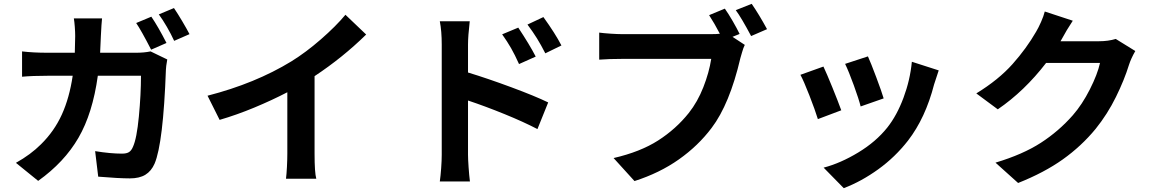

<svg xmlns="http://www.w3.org/2000/svg" viewBox="-20 -888 6040 1001"><path d="M769 -801Q805 -748 848 -664L768 -629Q716 -730 690 -768ZM887 -846Q906 -818 930 -777.5Q954 -737 968 -710L888 -675Q872 -710 850 -748Q828 -786 808 -813ZM852 -578Q845 -538 845 -525Q831 -141 786 -35Q769 4 738 23Q707 42 657 42Q600 42 492 33L476 -100Q556 -87 616 -87Q640 -87 652.5 -95Q665 -103 673 -122Q693 -165 704 -280.5Q715 -396 715 -493H490Q463 -297 389 -169.5Q315 -42 179 55L63 -39Q140 -82 194 -136Q263 -204 302.5 -291Q342 -378 359 -493H227Q149 -493 95 -488V-620Q154 -613 227 -613H370L372 -700Q372 -720 370 -747.5Q368 -775 365 -792H512Q509 -765 506 -702L502 -613H690Q731 -613 765 -620Z M1062 -389Q1311 -453 1499 -568Q1575 -615 1653 -683Q1731 -751 1781 -811L1889 -708Q1768 -589 1620 -491V-87Q1620 12 1629 44H1471Q1474 20 1476 -18Q1478 -56 1478 -87V-407Q1397 -365 1305.5 -327Q1214 -289 1125 -263Z M2682 -744Q2741 -655 2773 -593L2686 -554Q2664 -603 2644.5 -637Q2625 -671 2598 -709ZM2813 -799Q2875 -713 2907 -651L2823 -610Q2800 -655 2779.5 -688Q2759 -721 2730 -760ZM2283 -656Q2283 -726 2273 -777H2429Q2420 -698 2420 -656V-510Q2522 -479 2646 -433Q2770 -387 2838 -354L2782 -215Q2709 -253 2609.5 -293.5Q2510 -334 2420 -364V-81Q2420 -60 2423 -16.5Q2426 27 2430 58H2273Q2277 30 2280 -10.5Q2283 -51 2283 -81Z M3899 -868Q3937 -813 3979 -736L3896 -700Q3845 -796 3816 -835ZM3863 -654Q3855 -638 3848.5 -614.5Q3842 -591 3840 -585Q3784 -345 3690 -221Q3620 -128 3519.5 -57Q3419 14 3288 56L3179 -64Q3318 -96 3411 -155.5Q3504 -215 3571 -299Q3617 -357 3647 -433.5Q3677 -510 3688 -581H3223Q3156 -581 3104 -577V-718Q3126 -715 3162.5 -712.5Q3199 -710 3223 -710H3686Q3715 -710 3733 -712Q3705 -766 3677 -809L3759 -843Q3778 -816 3800 -778Q3822 -740 3836 -711L3799 -696Z M4505 -594Q4520 -561 4548.5 -485Q4577 -409 4587 -375L4467 -333Q4458 -370 4431.5 -443Q4405 -516 4386 -555ZM4874 -521Q4864 -493 4850 -448Q4805 -273 4714 -155Q4647 -69 4559 -5.5Q4471 58 4379 93L4274 -14Q4362 -37 4454.5 -93Q4547 -149 4606 -223Q4656 -286 4690.5 -378.5Q4725 -471 4734 -566ZM4273 -541Q4290 -505 4319.5 -432.5Q4349 -360 4366 -313L4244 -267Q4230 -313 4200 -390Q4170 -467 4153 -498Z M5573 -780Q5541 -732 5512 -678L5509 -673H5710Q5758 -673 5797 -685L5899 -622Q5877 -584 5866 -550Q5842 -472 5798 -382.5Q5754 -293 5692 -216Q5618 -126 5521 -57Q5424 12 5288 66L5170 -40Q5313 -83 5406.5 -143.5Q5500 -204 5573 -287Q5622 -343 5662 -422Q5702 -501 5715 -560H5434Q5321 -413 5182 -318L5070 -401Q5186 -472 5259 -554Q5332 -636 5382 -723Q5394 -743 5407.5 -773.5Q5421 -804 5427 -828Z"/></svg>

Font: Sinter Bold
Style: Regular
Weight: 700
Foundry: Adobe & rsms
Version: Version 1.000